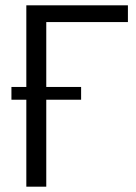

<svg xmlns="http://www.w3.org/2000/svg" viewBox="-20 -702 511 722"><path d="M461 -619H154V-375H285V-327H154V0H79V-327H23V-375H79V-682H461Z"/></svg>

Font: Didact Gothic
Style: Regular
Weight: 400
Designer: Daniel Johnson
Foundry: Daniel Johnson
Version: Version 2.101;PS 002.101;hotconv 1.0.88;makeotf.lib2.5.64775